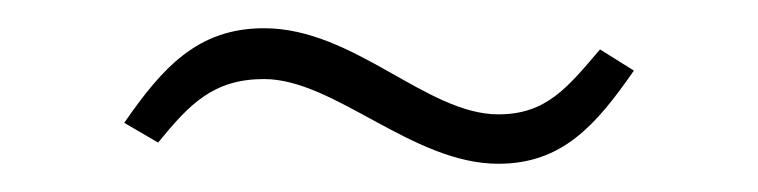

<svg xmlns="http://www.w3.org/2000/svg" viewBox="-20 -411 537 136"><path d="M333 -295C378 -295 402 -322 429 -361L405 -376C382 -349 367 -330 333 -330C282 -330 231 -391 167 -391C120 -391 95 -363 68 -324L92 -310C114 -337 131 -355 167 -355C217 -355 272 -295 333 -295Z"/></svg>

Font: Glow Sans SC Normal ExtraLight
Style: Regular
Weight: 200
Designer: Ryoko NISHIZUKA (kana, bopomofo & ideographs); Paul D. Hunt (Latin, Greek & Cyrillic); Sandoll Communications, Soo-young
Version: Version 0.93